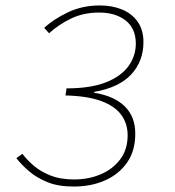

<svg xmlns="http://www.w3.org/2000/svg" viewBox="-20 -672 640 704"><path d="M250 12Q193 12 153 -4.5Q113 -21 85.5 -45Q58 -69 40 -92L62 -108Q78 -87 102.5 -65.5Q127 -44 164 -29Q201 -14 252 -14Q305 -14 349.5 -33Q394 -52 421 -88Q448 -124 448 -176Q448 -219 424.5 -251Q401 -283 351 -301.5Q301 -320 220 -322L224 -348Q312 -348 368 -370Q424 -392 451 -429.5Q478 -467 478 -512Q478 -568 440.5 -597Q403 -626 344 -626Q286 -626 240.5 -604Q195 -582 160 -550L142 -570Q177 -602 229.5 -627Q282 -652 346 -652Q392 -652 428 -637Q464 -622 485 -592Q506 -562 506 -518Q506 -448 461.5 -399.5Q417 -351 325 -335V-332Q399 -320 437.5 -282Q476 -244 476 -182Q476 -119 446 -76Q416 -33 365 -10.5Q314 12 250 12Z"/></svg>

Font: Source Code Pro ExtraLight ExtraLight
Style: Italic
Weight: 250
Italic angle: -11°
Monospace: yes
Version: Version 1.016;hotconv 1.0.116;makeotfexe 2.5.65601